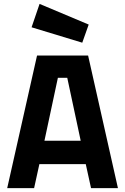

<svg xmlns="http://www.w3.org/2000/svg" viewBox="-20 -965 642 985"><path d="M17 0 170 -680H432L585 0H447L420 -123H182L155 0ZM277 -566 208 -243H394L325 -566ZM183 -945 435 -839 402 -746 142 -825Z"/></svg>

Font: Titillium Web
Style: Bold
Weight: 700
Version: Version 1.001;PS 57.000;hotconv 1.0.70;makeotf.lib2.5.55311